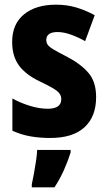

<svg xmlns="http://www.w3.org/2000/svg" viewBox="-20 -580 462 821"><path d="M391 -165Q391 -81 341 -35.5Q291 10 195 10Q150 10 110 3Q70 -4 33 -21V-159Q67 -140 107.5 -127.5Q148 -115 184 -115Q242 -115 242 -156Q242 -168 235.5 -178.5Q229 -189 208.5 -201.5Q188 -214 148 -233Q91 -260 61.5 -299.5Q32 -339 32 -401Q32 -477 82.5 -518.5Q133 -560 220 -560Q265 -560 304.5 -548.5Q344 -537 385 -515L344 -404Q316 -420 284.5 -431.5Q253 -443 226 -443Q178 -443 178 -409Q178 -397 184.5 -388Q191 -379 210.5 -367.5Q230 -356 269 -336Q326 -306 358.5 -268Q391 -230 391 -165ZM282 72Q270 110 253 148Q236 186 213 221H116V208Q120 190 125 163Q130 136 134 108.5Q138 81 139 61H282Z"/></svg>

Font: Noto Sans Lao UI Cond ExtBd
Style: Regular
Weight: 800
Width: 3
Designer: Monotype Design Team
Foundry: Monotype Imaging Inc.
Version: Version 2.000; ttfautohint (v1.8.4.7-5d5b)